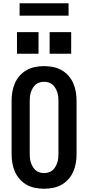

<svg xmlns="http://www.w3.org/2000/svg" viewBox="-20 -1148 540 1176"><path d="M250 8Q222 8 194.5 2.5Q167 -3 143 -16.5Q119 -30 100.5 -51Q82 -72 71 -97.5Q60 -123 55.5 -150Q51 -177 51 -205V-530Q51 -558 55.5 -585Q60 -612 71 -637.5Q82 -663 100.5 -684Q119 -705 143 -718.5Q167 -732 194.5 -737.5Q222 -743 250 -743Q278 -743 305.5 -737.5Q333 -732 357 -718.5Q381 -705 399.5 -684Q418 -663 429 -637.5Q440 -612 444.5 -585Q449 -558 449 -530V-205Q449 -177 444.5 -150Q440 -123 429 -97.5Q418 -72 399.5 -51Q381 -30 357 -16.5Q333 -3 305.5 2.5Q278 8 250 8ZM250 -88Q264 -88 277.5 -92Q291 -96 301.5 -105Q312 -114 319 -126Q326 -138 330.5 -151Q335 -164 336.5 -177.5Q338 -191 338 -205V-530Q338 -544 336.5 -557.5Q335 -571 330.5 -584Q326 -597 319 -609Q312 -621 301.5 -630Q291 -639 277.5 -643Q264 -647 250 -647Q236 -647 222.5 -643Q209 -639 198.5 -630Q188 -621 181 -609Q174 -597 169.5 -584Q165 -571 163.5 -557.5Q162 -544 162 -530V-205Q162 -191 163.5 -177.5Q165 -164 169.5 -151Q174 -138 181 -126Q188 -114 198.5 -105Q209 -96 222.5 -92Q236 -88 250 -88ZM416 -819H284V-951H416ZM216 -819H84V-951H216ZM100 -1052V-1128H400V-1052Z"/></svg>

Font: Iosevka SS04
Style: Bold
Weight: 700
Monospace: yes
Designer: Belleve Invis
Foundry: Belleve Invis
Version: Version 19.0.0; ttfautohint (v1.8.4)